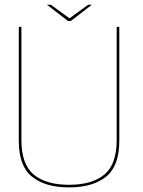

<svg xmlns="http://www.w3.org/2000/svg" viewBox="-20 -788 605 812"><path d="M272 4.5Q372 4.5 428.2 -40.5Q484.5 -85.5 484.5 -192V-674.5H473.5V-197Q473.5 -92.5 421.2 -49.5Q369 -6.5 272 -6.5Q175 -6.5 122.8 -49.5Q70.5 -92.5 70.5 -197V-674.5H59.5V-192Q59.5 -85.5 115.8 -40.5Q172 4.5 272 4.5ZM267 -699.5H280L368.5 -768H353L274 -710.5L195 -768H178.5Z"/></svg>

Font: Anybody UltraCondensed Thin Thin
Style: Regular
Weight: 250
Version: Version 1.111